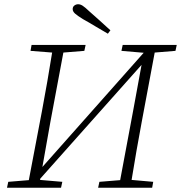

<svg xmlns="http://www.w3.org/2000/svg" viewBox="-20 -886 854 906"><path d="M553 -646 559 -674H814L808 -646L710 -638L649 -312Q636 -243 624 -174Q612 -105 601 -37L703 -28L698 0H443L449 -28L547 -36L608 -362L648 -580L170 -43L169 -37L274 -28L268 0H13L19 -28L116 -36L178 -362Q204 -500 226 -638L124 -646L129 -674H384L378 -646L279 -638L218 -312L180 -98L658 -637ZM501 -743 489 -727Q459 -744 429.5 -762Q400 -780 371 -796Q345 -812 334 -822Q323 -832 323 -843Q323 -854 331 -860Q339 -866 349 -866Q359 -866 370 -859Q381 -852 402 -832Q426 -811 451 -788.5Q476 -766 501 -743Z"/></svg>

Font: Source Serif Pro Light
Style: Italic
Weight: 300
Italic angle: -12°
Designer: Frank Grießhammer
Foundry: Adobe Systems Incorporated
Version: Version 3.001;hotconv 1.0.111;makeotfexe 2.5.65597